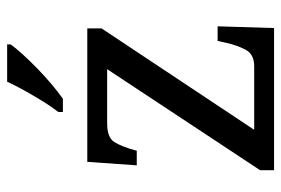

<svg xmlns="http://www.w3.org/2000/svg" viewBox="-148 -658 806 551"><g transform="rotate(-90 255.5 -383.0)"><path d="M42 0V-40L332 -479H176Q136 -479 123 -458.5Q110 -438 99 -398L98 -394H56L66 -536H449V-495L158 -57H340Q375 -57 388 -82Q401 -107 408 -139L413 -162H455L450 0ZM209 -619Q224 -638 240 -664Q256 -690 271 -717Q286 -744 296 -766H403V-756Q394 -743 376 -723Q358 -703 335.5 -681Q313 -659 290 -639.5Q267 -620 247 -606H209Z"/></g></svg>

Font: Noto Serif Thai
Style: Regular
Weight: 400
Designer: Monotype Design Team
Foundry: Monotype Imaging Inc.
Version: Version 2.001